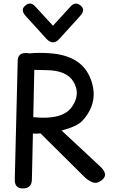

<svg xmlns="http://www.w3.org/2000/svg" viewBox="-20 -1038 668 1085"><path d="M279.3 -798.8Q261.2 -798.3 242.2 -818.8L126 -946.8Q96.7 -979 117.2 -1001Q149.4 -1034.7 178.7 -1002L279.3 -892.6L379.4 -1002Q409.2 -1034.2 441.4 -1001Q461.9 -979.5 432.1 -946.8L315.9 -818.8Q297.4 -798.3 279.3 -798.8ZM539.6 -9.8Q504.4 9.3 450.2 -44.9L209 -284.2Q201.2 -283.7 192.9 -283.2Q178.2 -282.2 166 -283.7L160.2 -22.9Q159.2 27.8 106.4 26.9Q62.5 25.9 63.5 -23.9L80.1 -695.3Q81.1 -738.3 125.5 -738.3Q136.7 -738.3 145.5 -736.3Q202.6 -741.7 264.2 -736.8Q440.4 -723.6 491.2 -594.7Q543 -463.9 447.3 -357.4Q415.5 -322.3 327.6 -300.8L546.9 -96.7Q603.5 -43.9 539.6 -9.8ZM173.8 -643.1 168 -376Q334.5 -358.4 387.2 -435.1Q436.5 -506.8 395.5 -575.7Q356.9 -640.6 242.2 -641.6Q208 -642.6 173.8 -643.1Z"/></svg>

Font: Comic Relief LRS
Style: Regular
Weight: 400
Designer: Jeff Davis
Foundry: Loudifier
Version: Version 1.0